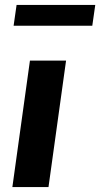

<svg xmlns="http://www.w3.org/2000/svg" viewBox="-20 -756 405 776"><path d="M247 -511 176 0H30L101 -511ZM365 -736 353 -652H35L47 -736Z"/></svg>

Font: Chivo
Style: Bold Italic
Weight: 700
Italic angle: -8.05°
Designer: Hector Gatti
Foundry: Omnibus-Type
Version: Version 1.007